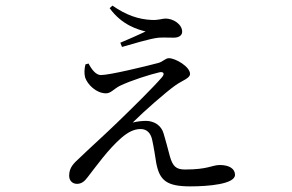

<svg xmlns="http://www.w3.org/2000/svg" viewBox="-20 -612 1040 683"><path d="M295 -386 284 -383C280 -367 279 -351 283 -336C291 -312 322 -280 357 -280C374 -280 383 -294 405 -306C446 -326 514 -347 544 -354C561 -359 568 -351 556 -337C525 -301 453 -230 396 -175C358 -138 296 -82 264 -51C242 -31 226 -16 226 13C226 31 238 42 254 42C270 42 281 33 292 18C321 -19 364 -80 411 -121C434 -141 456 -153 480 -153C504 -153 516 -137 521 -116C527 -89 532 -57 536 -31C548 30 573 51 657 51C721 51 816 43 816 10C816 -12 795 -25 762 -25C734 -25 721 -9 638 -9C606 -9 594 -21 584 -57C578 -81 569 -113 562 -137C554 -166 528 -182 499 -182C485 -182 467 -180 452 -176C494 -218 570 -284 602 -307C628 -326 656 -333 656 -349C656 -375 604 -405 581 -405C568 -405 561 -393 543 -388C498 -376 370 -345 339 -345C322 -345 307 -363 295 -386ZM370 -583C414 -522 471 -507 498 -500C475 -489 439 -473 408 -460L414 -445C447 -454 513 -475 545 -478C565 -479 580 -478 598 -478C619 -478 628 -488 628 -499C628 -526 596 -546 569 -546C557 -546 545 -540 520 -541C473 -543 429 -558 380 -592Z"/></svg>

Font: Harano Aji Mincho KR
Style: Regular
Weight: 400
Foundry: Masamichi Hosoda
Version: HaranoAjiMinchoKR-Regular version 20230610;ttx 4.39.4